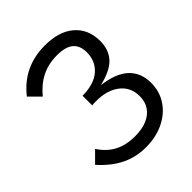

<svg xmlns="http://www.w3.org/2000/svg" viewBox="-205 -844 989 989"><g transform="rotate(-45 289.0 -350.0)"><path d="M93 -160Q127 -108 174 -84Q221 -60 284 -60Q336 -60 372.5 -75.5Q409 -91 428.5 -120Q448 -149 448 -189Q448 -260 391.5 -298.5Q335 -337 241 -329V-399Q327 -400 371 -439.5Q415 -479 415 -542Q415 -591 386 -615.5Q357 -640 295 -640Q233 -640 183.5 -615.5Q134 -591 93 -541L35 -599Q83 -660 146 -690Q209 -720 286 -720Q390 -720 447.5 -670Q505 -620 505 -534Q505 -472 469.5 -432Q434 -392 346 -371Q444 -359 491 -314.5Q538 -270 538 -197Q538 -133 505 -84Q472 -35 414.5 -7.5Q357 20 284 20Q211 20 150 -10.5Q89 -41 35 -102Z"/></g></svg>

Font: Moderustic
Style: Regular
Weight: 400
Designer: Tural Alisoy
Foundry: TAFT Foundry
Version: Version 2.120